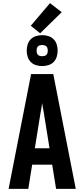

<svg xmlns="http://www.w3.org/2000/svg" viewBox="-20 -1209 540 1229"><path d="M35 0 179 -735H321L465 0H339L314 -155H186L161 0ZM297 -260 260 -490Q257 -505 254.5 -519.5Q252 -534 250 -549Q248 -534 245.5 -519.5Q243 -505 240 -490L203 -260ZM250 -786Q230 -786 210.5 -792Q191 -798 177 -812Q163 -826 157 -845.5Q151 -865 151 -885Q151 -905 157 -924.5Q163 -944 177 -958Q191 -972 210.5 -978Q230 -984 250 -984Q270 -984 289.5 -978Q309 -972 323 -958Q337 -944 343 -924.5Q349 -905 349 -885Q349 -865 343 -845.5Q337 -826 323 -812Q309 -798 289.5 -792Q270 -786 250 -786ZM250 -849Q257 -849 264.5 -851Q272 -853 277 -858Q282 -863 284 -870.5Q286 -878 286 -885Q286 -892 284 -899.5Q282 -907 277 -912Q272 -917 264.5 -919Q257 -921 250 -921Q243 -921 235.5 -919Q228 -917 223 -912Q218 -907 216 -899.5Q214 -892 214 -885Q214 -878 216 -870.5Q218 -863 223 -858Q228 -853 235.5 -851Q243 -849 250 -849ZM237 -996 177 -1044 300 -1189 375 -1131Z"/></svg>

Font: Iosevka SS18 Extrabold
Style: Regular
Weight: 800
Monospace: yes
Designer: Belleve Invis
Foundry: Belleve Invis
Version: Version 25.1.1; ttfautohint (v1.8.4)